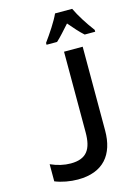

<svg xmlns="http://www.w3.org/2000/svg" viewBox="-139 -1011 777 1094"><g transform="rotate(-15 250.0 -464.0)"><path d="M206 -789V-778H268C291 -798 319 -831 350 -865C379 -831 405 -801 431 -778H493V-789C458 -835 421 -893 400 -938H299C281 -897 239 -834 206 -789ZM181 10C332 10 402 -79 402 -220V-714H292V-239C292 -140 260 -89 165 -89C127 -89 87 -98 47 -116V-15C86 1 136 10 181 10Z"/></g></svg>

Font: Noto Sans Mono ExtraCondensed SemiBold
Style: Regular
Weight: 600
Width: 2
Designer: Monotype Design Team
Foundry: Monotype Imaging Inc.
Version: Version 2.014